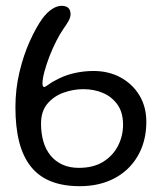

<svg xmlns="http://www.w3.org/2000/svg" viewBox="-20 -627 556 660"><path d="M254 13Q196.5 13 154.8 -3.8Q113 -20.5 86 -54.5Q59 -88.5 46 -139.2Q33 -190 33 -258.5Q33 -321 47 -379.5Q61 -438 82.5 -485.5Q104 -533 125.5 -563Q142 -585 159 -596Q176 -607 192 -607Q206.5 -607 214.5 -600Q222.5 -593 222.5 -578.5Q222.5 -567 215.5 -554.8Q208.5 -542.5 198.5 -528.5Q186.5 -511.5 173.8 -486.5Q161 -461.5 150.2 -433.8Q139.5 -406 132.8 -381Q126 -356 126 -339Q126 -335 127.2 -331.5Q128.5 -328 131.5 -328Q136 -328 148.2 -337.2Q160.5 -346.5 184.5 -358Q210.5 -370.5 240.8 -376.8Q271 -383 301.5 -383Q354 -383 395 -360.5Q436 -338 459.5 -298.8Q483 -259.5 483 -208.5Q483 -159 466.8 -118.2Q450.5 -77.5 420.2 -48Q390 -18.5 348 -2.8Q306 13 254 13ZM251 -50Q301 -50 334.5 -70.8Q368 -91.5 385.5 -125.5Q403 -159.5 403 -198.5Q403 -240.5 383.8 -267.5Q364.5 -294.5 333.8 -307.5Q303 -320.5 266.5 -320.5Q232 -320.5 198.5 -308.5Q165 -296.5 143 -270.5Q121 -244.5 121 -202Q121 -169 129 -141Q137 -113 153.5 -92.8Q170 -72.5 194.5 -61.2Q219 -50 251 -50Z"/></svg>

Font: Gluten Light
Style: Regular
Weight: 300
Designer: Tyler Finck
Foundry: Etcetera Type Company
Version: Version 1.300